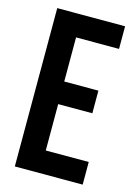

<svg xmlns="http://www.w3.org/2000/svg" viewBox="-109 -760 586 820"><g transform="rotate(15 184.0 -350.0)"><path d="M150 -405H301V-305H150V-100H340V0H40V-700H340V-600H150Z"/></g></svg>

Font: Bebas Neue Bold
Style: Regular
Weight: 700
Designer: Ryoichi Tsunekawa & LGV (GE)
Foundry: Free Software Foundation, Inc.
Version: Version 1.003 August 13, 2016